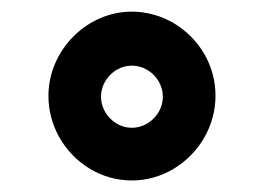

<svg xmlns="http://www.w3.org/2000/svg" viewBox="-20 -428 460 335"><path d="M172.4 -221.2C150.9 -242.7 150.9 -275.9 172.4 -297.4C193.4 -318.8 226.6 -318.8 248 -297.4C269.5 -275.9 269.5 -242.7 248 -221.2C226.6 -199.7 193.4 -199.7 172.4 -221.2ZM64.5 -260.7C64.5 -208.5 92.3 -160.2 137.2 -133.3C182.1 -106.4 237.8 -106.4 282.7 -133.3C327.6 -160.2 356 -208.5 356 -260.7C356 -286.6 349.6 -311 336.4 -334C310.1 -378.9 262.2 -407.7 210 -407.7C130.9 -407.7 64.5 -339.8 64.5 -260.7Z"/></svg>

Font: Sahel
Style: Bold
Weight: 700
Foundry: Saber Rastikerdar (saber.rastikerdar@gmail.com)
Version: Version 3.4.0